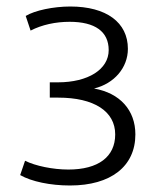

<svg xmlns="http://www.w3.org/2000/svg" viewBox="-20 -559 479 590"><path d="M195 11C321 11 396 -48 396 -146C396 -220 349 -273 269 -287C331 -302 373 -351 373 -409C373 -490 307 -539 196 -539C144 -539 87 -527 59 -510L74 -465C109 -483 151 -492 194 -492C272 -492 314 -462 314 -405C314 -346 251 -306 158 -306H133V-259H159C269 -259 334 -217 334 -146C334 -77 282 -38 190 -38C143 -38 89 -49 57 -65L42 -21C77 -1 135 11 195 11Z"/></svg>

Font: Repo Light
Style: Regular
Weight: 300
Designer: Stefan Peev
Foundry: Context Ltd
Version: Version 001.502